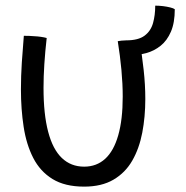

<svg xmlns="http://www.w3.org/2000/svg" viewBox="-20 -654 676 697"><path d="M407.5 -504.5Q413 -505.5 421.2 -506.5Q429.5 -507.5 438 -507.5Q444.5 -507.5 454.2 -507.2Q464 -507 473.2 -506.5Q482.5 -506 487 -505.5Q495.5 -454 501.5 -400.2Q507.5 -346.5 507.5 -294.5Q507.5 -230 496.5 -172.5Q485.5 -115 460.2 -71Q435 -27 392 -1.8Q349 23.5 285.5 23.5Q215.5 23.5 170.5 -4.2Q125.5 -32 100.5 -81Q75.5 -130 65.8 -193.8Q56 -257.5 56 -329.5Q56 -377.5 59.2 -427Q62.5 -476.5 66.5 -524Q73.5 -524 84.8 -523.8Q96 -523.5 105 -522.5Q117 -522 129 -520.2Q141 -518.5 149.5 -516Q144 -467.5 141 -422Q138 -376.5 138 -335Q138 -239.5 154.8 -175.8Q171.5 -112 204.5 -80.5Q237.5 -49 285.5 -49Q330.5 -49 361.8 -77.5Q393 -106 409.2 -162.8Q425.5 -219.5 425.5 -303.5Q425.5 -349 420.8 -400.2Q416 -451.5 407.5 -504.5ZM452 -453.5 438 -507.5Q482 -507.5 504.8 -524.5Q527.5 -541.5 535.5 -570.2Q543.5 -599 543.5 -633.5Q557 -633.5 571.5 -631.8Q586 -630 598 -627Q610 -624 614.5 -620.5Q614.5 -571.5 600.5 -539Q586.5 -506.5 563 -487.8Q539.5 -469 510.8 -461.2Q482 -453.5 452 -453.5Z"/></svg>

Font: Grandstander Thin Light
Style: Regular
Weight: 300
Version: Version 1.200